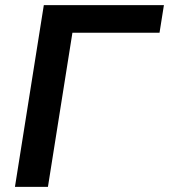

<svg xmlns="http://www.w3.org/2000/svg" viewBox="-20 -725 656 745"><path d="M38 0 150 -705H616L599 -598H261L166 0Z"/></svg>

Font: Nunito Sans
Style: Bold Italic
Weight: 700
Italic angle: -9°
Designer: Vernon Adams
Foundry: Vernon Adams
Version: Version 3.006; ttfautohint (v1.8.3)